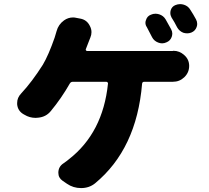

<svg xmlns="http://www.w3.org/2000/svg" viewBox="-20 -873 1040 956"><path d="M956.1 -776.4Q961.9 -765.6 961.9 -753.9Q961.9 -746.1 959 -738.3Q952.1 -718.8 932.6 -710.9Q922.9 -707 912.1 -707Q902.3 -707 892.6 -710Q873 -717.8 862.3 -736.3Q848.6 -763.7 834 -786.1Q828.1 -796.9 828.1 -808.6Q828.1 -815.4 830.1 -822.3Q835.9 -840.8 853.5 -847.7Q865.2 -852.5 877 -852.5Q885.7 -852.5 895.5 -849.6Q917 -842.8 927.7 -824.2Q942.4 -801.8 956.1 -776.4ZM832 -727.5Q837.9 -716.8 837.9 -706.1Q837.9 -698.2 835 -689.5Q828.1 -669.9 808.6 -662.1Q797.9 -657.2 787.1 -657.2Q777.3 -657.2 767.6 -661.1Q747.1 -668.9 737.3 -687.5Q722.7 -716.8 710.9 -738.3Q704.1 -748 704.1 -759.8Q704.1 -766.6 707 -773.4Q712.9 -793 731.4 -799.8Q742.2 -804.7 753.9 -804.7Q762.7 -804.7 772.5 -801.8Q793.9 -794.9 804.7 -776.4Q817.4 -753.9 832 -727.5ZM407.2 -627.9Q406.2 -625 408.2 -622.1Q410.2 -619.1 414.1 -619.1H811.5Q824.2 -619.1 839.8 -619.1Q841.8 -620.1 843.8 -620.1Q874 -620.1 897.5 -598.6Q921.9 -577.1 921.9 -544.9Q921.9 -511.7 897.5 -488.3Q874 -465.8 840.8 -465.8Q839.8 -465.8 839.8 -465.8Q829.1 -465.8 811.5 -465.8H698.2Q688.5 -465.8 687.5 -456.1Q660.2 -130.9 453.1 40Q423.8 63.5 383.8 63.5Q344.7 63.5 313.5 42L292 27.3Q270.5 12.7 270.5 -12.7Q270.5 -43 295.9 -59.6Q311.5 -70.3 323.2 -80.1Q492.2 -211.9 517.6 -456.1Q518.6 -460 515.6 -462.9Q512.7 -465.8 508.8 -465.8H342.8Q333 -465.8 328.1 -458Q285.2 -382.8 232.4 -319.3Q209 -291 170.9 -287.1Q164.1 -286.1 157.2 -286.1Q127 -286.1 101.6 -301.8L94.7 -305.7Q68.4 -322.3 65.4 -353.5Q65.4 -356.4 65.4 -360.4Q65.4 -386.7 85 -407.2Q139.6 -465.8 193.4 -550.8Q221.7 -598.6 252 -685.5Q256.8 -701.2 261.7 -717.8Q270.5 -751 298.8 -771.5Q319.3 -786.1 343.8 -786.1Q351.6 -786.1 359.4 -784.2L379.9 -780.3Q412.1 -774.4 426.8 -745.1Q435.5 -729.5 435.5 -712.9Q435.5 -699.2 429.7 -685.5Q427.7 -679.7 425.8 -675.8Q423.8 -670.9 407.2 -627.9Z"/></svg>

Font: Gen Jyuu GothicX Heavy
Style: Bold
Weight: 900
Designer: [Source Han Sans]
Ryoko NISHIZUKA  (kana & ideographs); Paul D. Hunt (Latin, Greek & Cyrillic); Wenlong ZHANG  (bopomofo
Version: Version 1.002.20150607